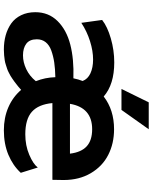

<svg xmlns="http://www.w3.org/2000/svg" viewBox="84 -874 805 1014"><g transform="rotate(90 487.0 -367.5)"><path d="M663.1 -750 561 -606H450.2L521 -750ZM931.2 -300.8 930.2 -241.2H524.9Q531.7 -168 570.6 -133.1Q609.4 -98.1 689.9 -98.1Q749 -98.1 798.1 -119.1Q847.2 -140.1 865.2 -164.1L893.1 -74.2Q855 -32.7 797.9 -8.8Q740.7 15.1 668.9 15.1Q602.1 15.1 547.4 -8.5Q492.7 -32.2 455.1 -76.2L439 -62Q437.5 -61 426.3 -52Q415 -43 412.1 -41Q409.2 -39.1 397.9 -31Q386.7 -22.9 381.6 -20.3Q376.5 -17.6 364.5 -11.2Q352.5 -4.9 344.5 -2.4Q336.4 0 323.5 4.4Q310.5 8.8 298.8 10.5Q287.1 12.2 272.5 13.7Q257.8 15.1 242.2 15.1Q201.7 15.1 166.7 5.4Q131.8 -4.4 104.2 -23.9Q76.7 -43.5 60.8 -76.2Q44.9 -108.9 44.9 -150.9Q44.9 -221.2 91.8 -268.6Q138.7 -315.9 215.8 -335.7Q293 -355.5 394 -352.1Q399.9 -379.9 408.2 -400.9Q397.9 -428.2 367.7 -442.1Q337.4 -456.1 294.9 -456.1Q249.5 -456.1 198 -439.9Q146.5 -423.8 101.1 -394L85.9 -503.9Q121.1 -531.7 183.3 -549.8Q245.6 -567.9 310.1 -567.9Q426.3 -567.9 490.2 -512.2Q561 -566.9 663.1 -566.9Q738.3 -566.9 798.6 -536.1Q858.9 -505.4 895 -444.1Q931.2 -382.8 931.2 -300.8ZM663.1 -451.2Q548.8 -451.2 528.8 -334H792Q784.7 -393.6 753.2 -422.4Q721.7 -451.2 663.1 -451.2ZM272.9 -85.9Q309.6 -85.9 345.9 -103.3Q382.3 -120.6 409.2 -153.8Q389.6 -203.1 388.2 -256.8Q344.2 -255.9 310.8 -251Q277.3 -246.1 248 -235.6Q218.8 -225.1 203.4 -205.8Q188 -186.5 188 -159.2Q188 -121.1 211.2 -103.5Q234.4 -85.9 272.9 -85.9Z"/></g></svg>

Font: Stilu SemiBold
Style: Regular
Weight: 600
Designer: Genilson Lima Santos
Foundry: Genilson Lima Santos
Version: Version 1.200;PS 001.200;hotconv 1.0.88;makeotf.lib2.5.64775